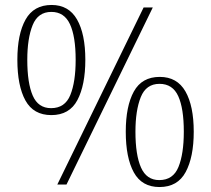

<svg xmlns="http://www.w3.org/2000/svg" viewBox="-20 -744 851 774"><path d="M187 -280Q115 -280 82.5 -339Q50 -398 50 -503Q50 -606 83 -665Q116 -724 188 -724Q257 -724 290.5 -665.5Q324 -607 324 -503Q324 -401 292 -340.5Q260 -280 187 -280ZM211 0 559 -714H596L248 0ZM186 -308Q242 -308 263.5 -361Q285 -414 285 -503Q285 -597 262 -646.5Q239 -696 187 -696Q133 -696 111.5 -642.5Q90 -589 90 -503Q90 -409 112 -358.5Q134 -308 186 -308ZM623 10Q552 10 519.5 -49Q487 -108 487 -213Q487 -316 519.5 -375Q552 -434 624 -434Q694 -434 727.5 -375.5Q761 -317 761 -213Q761 -111 728.5 -50.5Q696 10 623 10ZM622 -18Q678 -18 699.5 -71Q721 -124 721 -213Q721 -307 698.5 -356.5Q676 -406 623 -406Q569 -406 547.5 -352.5Q526 -299 526 -213Q526 -119 548.5 -68.5Q571 -18 622 -18Z"/></svg>

Font: Noto Serif Khmer SemiCondensed ExtraLight
Style: Regular
Weight: 200
Width: 4
Designer: Danh Hong and the Monotype Design Team
Foundry: Monotype Imaging Inc.
Version: Version 2.004; ttfautohint (v1.8.4.7-5d5b)